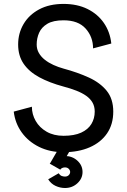

<svg xmlns="http://www.w3.org/2000/svg" viewBox="-20 -752 636 961"><path d="M297.9 -650.4Q371.6 -650.4 408.7 -608.9Q445.8 -567.4 445.8 -509.8L537.1 -534.2Q530.8 -592.3 500 -637Q469.2 -681.6 418 -707Q366.7 -732.4 297.9 -732.4Q227.1 -732.4 176 -705.1Q125 -677.7 97.9 -631.6Q70.8 -585.4 70.8 -529.3Q70.8 -473.1 98.1 -433.1Q125.5 -393.1 176.3 -365.5Q227.1 -337.9 297.9 -318.8Q333 -309.6 361.8 -298.3Q390.6 -287.1 411.4 -272.5Q432.1 -257.8 443.1 -238.5Q454.1 -219.2 454.1 -193.4Q454.1 -159.2 437.5 -131.6Q420.9 -104 386.2 -88.1Q351.6 -72.3 297.9 -72.3Q249 -72.3 213.4 -92.8Q177.7 -113.3 158.7 -146.5Q139.6 -179.7 139.6 -217.8L48.8 -193.4Q55.7 -135.3 88.6 -89.4Q121.6 -43.5 175.5 -16.8Q229.5 9.8 297.9 9.8Q372.6 9.8 428.7 -14.6Q484.9 -39.1 515.9 -84.5Q546.9 -129.9 546.9 -193.4Q546.9 -256.8 514.2 -297.4Q481.4 -337.9 425 -363.8Q368.7 -389.6 297.9 -408.7Q271.5 -416 247.3 -427Q223.1 -438 204.3 -452.9Q185.5 -467.8 174.6 -486.8Q163.6 -505.9 163.6 -529.3Q163.6 -560.5 175.8 -588.1Q188 -615.7 217.3 -633.1Q246.6 -650.4 297.9 -650.4ZM221.2 145.5Q235.4 168 258.3 178.5Q281.2 189 305.2 189Q341.8 189 367.4 165.3Q393.1 141.6 393.1 108.9Q393.1 75.7 367.4 52.2Q341.8 28.8 305.2 28.8Q281.2 28.8 261 39.3Q240.7 49.8 229 66.9L281.7 97.2Q284.7 91.8 291 88.9Q297.4 85.9 305.2 85.9Q316.9 85.9 324 93Q331.1 100.1 331.1 108.9Q331.1 117.7 324 124.8Q316.9 131.8 305.2 131.8Q297.4 131.8 289.1 128.9Q280.8 126 273.9 115.2ZM266.6 3.4 229.5 67.4 281.7 97.2 282.2 84 329.1 3.4Z"/></svg>

Font: Giphurs SC
Style: Regular
Weight: 400
Version: Version 0.920